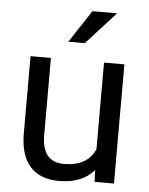

<svg xmlns="http://www.w3.org/2000/svg" viewBox="-54 -794 658 848"><g transform="rotate(5 275.5 -370.0)"><path d="M394.5 -52.2Q341.8 9.8 239.7 9.8Q155.3 9.8 111.1 -39.3Q66.9 -88.4 66.4 -184.6V-528.3H156.7V-187Q156.7 -66.9 254.4 -66.9Q357.9 -66.9 392.1 -144V-528.3H482.4V0H396.5ZM321.3 -750H430.7L299.8 -606.4H227.1Z"/></g></svg>

Font: Roboto
Style: Regular
Weight: 400
Designer: Google
Version: Version 2.001047; 2015